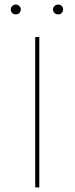

<svg xmlns="http://www.w3.org/2000/svg" viewBox="-20 -820 326 840"><path d="M27 -779Q27 -787 33.5 -793.5Q40 -800 49 -800Q58 -800 64.5 -793.5Q71 -787 71 -779Q71 -769 64.5 -763Q58 -757 49 -757Q40 -757 33.5 -763Q27 -769 27 -779ZM212 -779Q212 -787 218.5 -793.5Q225 -800 234 -800Q244 -800 250 -794Q256 -788 256 -779Q256 -769 250 -763Q244 -757 234 -757Q225 -757 218.5 -763Q212 -769 212 -779ZM134 -658H152V0H134Z"/></svg>

Font: Ysabeau Infant Thin
Style: Regular
Weight: 200
Designer: Christian Thalmann (Catharsis Fonts)
Version: Version 0.003